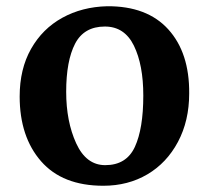

<svg xmlns="http://www.w3.org/2000/svg" viewBox="-20 -583 667 615"><path d="M586 -284Q586 -196 550 -128.5Q514 -61 452 -24.5Q390 12 311 12Q180 12 111.5 -66.5Q43 -145 43 -274Q43 -362 79.5 -426.5Q116 -491 179.5 -526Q243 -561 323 -563Q451 -564 519 -489Q587 -414 586 -284ZM192 -289Q192 -194 224 -124Q256 -54 317 -54Q385 -54 412 -112.5Q439 -171 439 -277Q439 -375 409 -436.5Q379 -498 316 -498Q249 -498 220.5 -443Q192 -388 192 -289Z"/></svg>

Font: Martel ExtraBold
Style: Regular
Weight: 800
Designer: Dan Reynolds
Foundry: Dan Reynolds
Version: Version 1.001; ttfautohint (v1.1) -l 5 -r 5 -G 72 -x 0 -D la